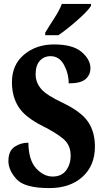

<svg xmlns="http://www.w3.org/2000/svg" viewBox="-20 -951 530 981"><path d="M232 10Q338 10 401.5 -47.5Q465 -105 465 -202Q465 -277 430 -328.5Q395 -380 304 -424Q216 -465 189 -498Q162 -531 162 -571Q162 -617 183.5 -640.5Q205 -664 238 -664Q283 -664 307 -619.5Q331 -575 331 -525Q392 -525 417 -546.5Q442 -568 442 -603Q442 -647 397 -685.5Q352 -724 256 -724Q165 -724 103 -672Q41 -620 41 -531Q41 -458 74.5 -405Q108 -352 198 -307Q266 -273 303.5 -241.5Q341 -210 341 -156Q341 -111 317.5 -80Q294 -49 249 -49Q203 -49 164.5 -91Q126 -133 125 -222Q86 -222 54.5 -201Q23 -180 23 -128Q23 -81 64.5 -35.5Q106 10 232 10ZM211 -771H278Q321 -800 375 -847.5Q429 -895 445 -921V-931H296Q283 -897 256.5 -856.5Q230 -816 211 -784Z"/></svg>

Font: Noto Serif ExtraCondensed Extra
Style: Regular
Weight: 800
Width: 3
Designer: Monotype Design Team
Foundry: Monotype Imaging Inc.
Version: Version 1.002